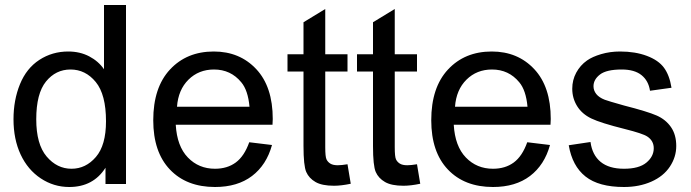

<svg xmlns="http://www.w3.org/2000/svg" viewBox="-20 -736 2764 768"><path d="M402 0V-65Q353 12 257 12Q195 12 143 -22.5Q91 -57 62.5 -118Q34 -179 34 -259Q34 -336 60 -399.5Q86 -463 137.5 -496.5Q189 -530 253 -530Q300 -530 337 -510.5Q374 -491 396 -459V-716H484V0ZM125 -259Q125 -159 166.5 -110Q208 -61 266 -61Q323 -61 363.5 -108Q404 -155 404 -251Q404 -358 363 -408Q322 -458 262 -458Q203 -458 164 -410Q125 -362 125 -259Z M977 -167 1068 -156Q1046 -76 988 -32Q930 12 840 12Q726 12 659.5 -58Q593 -128 593 -255Q593 -386 660 -458Q727 -530 835 -530Q939 -530 1005 -459.5Q1071 -389 1071 -260Q1071 -252 1070 -237H683Q688 -151 731.5 -106Q775 -61 840 -61Q889 -61 923 -86Q957 -111 977 -167ZM688 -309H978Q972 -375 945 -407Q903 -458 836 -458Q775 -458 734 -417.5Q693 -377 688 -309Z M1370 -79 1383 -1Q1345 7 1316 7Q1268 7 1242 -8Q1216 -23 1205 -48Q1194 -73 1194 -152V-450H1130V-519H1194V-647L1281 -700V-519H1370V-450H1281V-147Q1281 -109 1286 -98.5Q1291 -88 1301.5 -81.5Q1312 -75 1331 -75Q1346 -75 1370 -79Z M1648 -79 1661 -1Q1623 7 1594 7Q1546 7 1520 -8Q1494 -23 1483 -48Q1472 -73 1472 -152V-450H1408V-519H1472V-647L1559 -700V-519H1648V-450H1559V-147Q1559 -109 1564 -98.5Q1569 -88 1579.5 -81.5Q1590 -75 1609 -75Q1624 -75 1648 -79Z M2089 -167 2180 -156Q2158 -76 2100 -32Q2042 12 1952 12Q1838 12 1771.5 -58Q1705 -128 1705 -255Q1705 -386 1772 -458Q1839 -530 1947 -530Q2051 -530 2117 -459.5Q2183 -389 2183 -260Q2183 -252 2182 -237H1795Q1800 -151 1843.5 -106Q1887 -61 1952 -61Q2001 -61 2035 -86Q2069 -111 2089 -167ZM1800 -309H2090Q2084 -375 2057 -407Q2015 -458 1948 -458Q1887 -458 1846 -417.5Q1805 -377 1800 -309Z M2255 -155 2342 -168Q2349 -116 2382.5 -88.5Q2416 -61 2476 -61Q2536 -61 2565.5 -85.5Q2595 -110 2595 -143Q2595 -173 2569 -190Q2551 -202 2479 -220Q2383 -244 2345.5 -262Q2308 -280 2288.5 -311.5Q2269 -343 2269 -381Q2269 -416 2285 -445.5Q2301 -475 2328 -494Q2349 -509 2384.5 -519.5Q2420 -530 2460 -530Q2521 -530 2567.5 -512.5Q2614 -495 2636 -465Q2658 -435 2666 -385L2580 -373Q2574 -413 2546 -435.5Q2518 -458 2467 -458Q2406 -458 2380 -438Q2354 -418 2354 -391Q2354 -374 2365 -360Q2376 -346 2399 -337Q2412 -332 2476 -314Q2570 -290 2606.5 -274Q2643 -258 2664 -227.5Q2685 -197 2685 -152Q2685 -108 2659.5 -69.5Q2634 -31 2585.5 -9.5Q2537 12 2476 12Q2375 12 2322 -30Q2269 -72 2255 -155Z"/></svg>

Font: Ekushey Amar Desh
Style: Regular
Weight: 400
Designer: Al Mamun Sumon
Foundry: Al Mamun Sumon
Version: Version 1.0